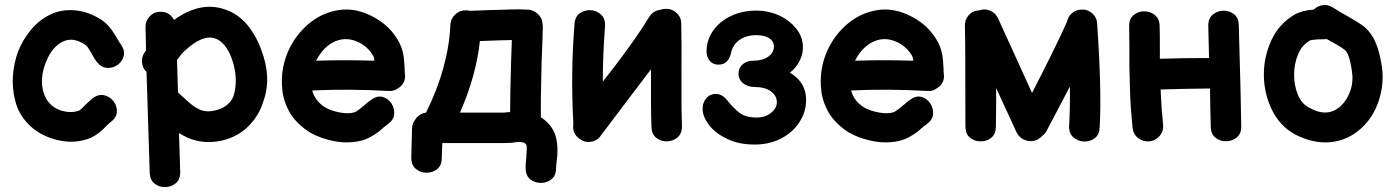

<svg xmlns="http://www.w3.org/2000/svg" viewBox="-20 -575 5676 781"><path d="M335 -9Q367 -19 399 -49L417 -67Q426 -76 432 -80Q455 -98 455.5 -121.5Q456 -145 441.5 -163.5Q427 -182 404 -187.5Q381 -193 356 -175Q347 -167 333 -154L316 -137Q304 -125 298 -124Q267 -114 229 -125Q175 -143 157.5 -198Q140 -253 166 -320Q190 -383 234 -405Q277 -427 328 -392Q334 -388 344 -372L356 -351Q365 -335 373 -324Q391 -301 414.5 -299Q438 -297 457.5 -310.5Q477 -324 483 -346.5Q489 -369 472 -394Q467 -400 461 -411L447 -434Q424 -473 396 -492Q342 -528 285 -533Q228 -538 181 -514Q137 -492 104.5 -452Q72 -412 53 -364Q36 -317 32.5 -266Q29 -215 42 -165Q54 -114 93 -72.5Q132 -31 193 -11Q267 13 335 -9Z M589 127Q590 158 609.5 172.5Q629 187 653.5 186Q678 185 696 169.5Q714 154 713 123Q711 51 708 -34Q727 -22 743 -15Q809 14 886 -4Q950 -20 992.5 -63.5Q1035 -107 1052 -165Q1086 -261 1042 -374Q1022 -430 985 -475Q948 -519 894 -537Q795 -571 688 -494Q669 -528 632 -527Q606 -527 588.5 -508Q571 -489 572 -463L574 -370L571 -366Q556 -347 557.5 -323Q559 -299 576 -282Q585 4 589 127ZM856 -126Q820 -117 793 -129Q778 -136 766 -144.5Q754 -153 735 -171L704 -199L700 -331Q717 -355 730 -367Q804 -436 854 -419Q899 -404 924 -333Q951 -255 930 -184Q911 -139 856 -126Z M1344 0Q1401 10 1454 -4Q1485 -13 1520 -39L1542 -58Q1552 -66 1558 -70Q1582 -88 1583.5 -111.5Q1585 -135 1572 -154.5Q1559 -174 1537 -180.5Q1515 -187 1491 -170Q1479 -162 1466 -150L1445 -133Q1430 -121 1421 -118Q1398 -111 1362.5 -117.5Q1327 -124 1303 -138Q1262 -163 1250 -207Q1399 -214 1561 -205Q1582 -203 1599 -216Q1615 -225 1622.5 -241Q1630 -257 1627 -275Q1626 -283 1626 -297L1624 -326Q1621 -371 1604 -402Q1569 -469 1499 -506Q1430 -543 1365 -535Q1300 -527 1247.5 -487.5Q1195 -448 1162 -387Q1117 -301 1129 -204Q1135 -156 1163 -110Q1192 -67 1241 -36Q1287 -10 1344 0ZM1266 -328 1268 -332Q1298 -388 1345 -407.5Q1392 -427 1443 -401Q1480 -381 1499 -346Q1502 -341 1503 -328Q1382 -332 1266 -328Z M2118 108Q2118 139 2136.5 154Q2155 169 2180 169Q2205 169 2223.5 154Q2242 139 2242 108Q2242 100 2244 85L2247 56Q2250 9 2239 -25Q2224 -70 2180 -98Q2179 -156 2183 -321Q2184 -332 2185 -370Q2186 -408 2187 -423Q2187 -447 2188 -459V-470Q2188 -474 2187 -477Q2187 -480 2186 -484Q2186 -489 2184 -494L2182 -499Q2180 -504 2173.5 -512Q2167 -520 2158 -526Q2148 -532 2136 -535Q2132 -535 2128 -536H2116Q2106 -537 2089 -537Q2061 -537 2013 -535Q1995 -535 1969 -534Q1943 -533 1920.5 -532Q1898 -531 1890 -531Q1883 -533 1877 -533Q1851 -534 1832 -516.5Q1813 -499 1812 -474Q1804 -300 1713 -117Q1683 -112 1668 -87Q1656 -71 1656 -51L1653 64Q1652 95 1670.5 111Q1689 127 1714 127.5Q1739 128 1758 113Q1777 98 1777 68L1779 7H2028Q2041 7 2059 6Q2063 5 2071 4.5Q2079 4 2082 3Q2100 2 2107 4Q2119 8 2121 15Q2124 24 2122 46Q2122 52 2121 62L2120 73Q2118 94 2118 108ZM1851 -117Q1917 -267 1932 -408Q1980 -410 2016 -411Q2042 -411 2062 -412L2059 -325Q2055 -186 2055 -119H2047Q2035 -117 2028 -117H1851Z M2339 -9Q2360 6 2385.5 1.5Q2411 -3 2425 -25Q2436 -40 2577 -226L2628 -293Q2627 -133 2630 -58Q2631 -28 2650.5 -13.5Q2670 1 2694.5 0Q2719 -1 2737 -17Q2755 -33 2754 -64Q2751 -141 2752 -272Q2753 -415 2751 -479Q2751 -505 2732 -522.5Q2713 -540 2687 -539Q2676 -539 2665 -535Q2636 -531 2620 -505Q2572 -425 2478 -302L2432 -243Q2432 -350 2441 -467Q2443 -498 2425.5 -515Q2408 -532 2383.5 -533.5Q2359 -535 2339 -521.5Q2319 -508 2317 -477Q2301 -283 2312 -75V-69Q2307 -31 2339 -9Z M3049 13Q3111 13 3159 -12.5Q3207 -38 3233 -80Q3259 -121 3259 -168Q3259 -253 3168 -292V-263Q3205 -283 3225.5 -315Q3246 -347 3246 -383Q3246 -425 3218.5 -459Q3191 -493 3148 -513Q3104 -532 3058 -532Q2999 -532 2952.5 -509.5Q2906 -487 2880 -449Q2854 -411 2854 -366Q2854 -343 2867 -327.5Q2880 -312 2903 -312Q2943 -312 2954 -361Q2961 -393 2988 -412.5Q3015 -432 3056 -432Q3090 -432 3109 -419.5Q3128 -407 3128 -386Q3128 -361 3105 -344.5Q3082 -328 3043 -328Q3018 -328 3001 -313.5Q2984 -299 2984 -275Q2984 -252 3002.5 -236.5Q3021 -221 3052 -221Q3091 -221 3115.5 -203.5Q3140 -186 3140 -159Q3140 -135 3116.5 -116Q3093 -97 3058 -97Q3012 -97 2987 -117Q2962 -137 2938 -167Q2917 -193 2892 -193Q2868 -193 2853 -175.5Q2838 -158 2838 -132Q2838 -102 2863 -68Q2888 -34 2936 -11Q2984 13 3049 13Z M3536 0Q3593 10 3646 -4Q3677 -13 3712 -39L3734 -58Q3744 -66 3750 -70Q3774 -88 3775.5 -111.5Q3777 -135 3764 -154.5Q3751 -174 3729 -180.5Q3707 -187 3683 -170Q3671 -162 3658 -150L3637 -133Q3622 -121 3613 -118Q3590 -111 3554.5 -117.5Q3519 -124 3495 -138Q3454 -163 3442 -207Q3591 -214 3753 -205Q3774 -203 3791 -216Q3807 -225 3814.5 -241Q3822 -257 3819 -275Q3818 -283 3818 -297L3816 -326Q3813 -371 3796 -402Q3761 -469 3691 -506Q3622 -543 3557 -535Q3492 -527 3439.5 -487.5Q3387 -448 3354 -387Q3309 -301 3321 -204Q3327 -156 3355 -110Q3384 -67 3433 -36Q3479 -10 3536 0ZM3458 -328 3460 -332Q3490 -388 3537 -407.5Q3584 -427 3635 -401Q3672 -381 3691 -346Q3694 -341 3695 -328Q3574 -332 3458 -328Z M4198 -6Q4210 -12 4218 -21Q4231 -30 4238 -44L4332 -223Q4333 -136 4329 -65Q4327 -34 4345 -17.5Q4363 -1 4387.5 0.5Q4412 2 4432 -12Q4452 -26 4453 -57Q4462 -198 4443 -478Q4442 -504 4422.5 -521Q4403 -538 4377 -536Q4356 -535 4340 -521Q4324 -507 4320 -486Q4273 -381 4178 -197L4040 -500Q4030 -522 4008 -531.5Q3986 -541 3964 -533Q3938 -532 3921 -514Q3904 -495 3905 -469Q3907 -400 3907 -61Q3907 -30 3925.5 -15Q3944 0 3969 0Q3994 0 4012.5 -15Q4031 -30 4031 -61Q4031 -93 4032 -151Q4032 -208 4032 -217L4115 -37Q4126 -14 4150 -5Q4174 4 4198 -6Z M4698 -23Q4714 -43 4711 -69Q4704 -135 4701 -211Q4792 -214 4902 -215Q4903 -131 4905 -61Q4905 -30 4924 -15Q4943 0 4968 -0.5Q4993 -1 5011.5 -16.5Q5030 -32 5029 -63Q5028 -163 5019 -472Q5019 -502 5000 -517Q4981 -532 4956 -531.5Q4931 -531 4912.5 -515Q4894 -499 4895 -468L4898 -339Q4790 -339 4698 -336V-396Q4698 -443 4697 -468Q4697 -498 4678 -513.5Q4659 -529 4634 -529Q4609 -529 4590.5 -513Q4572 -497 4573 -466Q4573 -450 4574 -391Q4574 -332 4574 -305L4576 -227Q4577 -176 4580 -135.5Q4583 -95 4587 -55Q4590 -28 4610 -13Q4630 2 4655 0Q4680 -2 4698 -23Z M5248 -28Q5325 11 5395 3Q5465 -5 5518 -54Q5567 -99 5589 -167Q5611 -235 5601 -305Q5592 -364 5576 -401Q5561 -438 5531 -465Q5512 -480 5472 -503Q5425 -529 5401 -545Q5382 -557 5360.5 -554Q5339 -551 5324 -536Q5277 -533 5247 -516Q5184 -480 5152.5 -413Q5121 -346 5121 -272Q5121 -197 5153 -130Q5185 -63 5248 -28ZM5307 -136Q5275 -152 5259.5 -189.5Q5244 -227 5244 -271Q5244 -315 5260 -353.5Q5276 -392 5308 -410Q5314 -413 5332 -414Q5337 -415 5347 -415H5358Q5369 -415 5377 -416L5413 -396Q5441 -380 5450 -372Q5469 -357 5479 -288Q5486 -245 5473 -206.5Q5460 -168 5434 -144Q5381 -95 5307 -136Z"/></svg>

Font: Balsamiq Sans
Style: Bold
Weight: 700
Designer: Michael Angeles
Foundry: Balsamiq SRL
Version: Version 1.020; ttfautohint (v1.8.4.7-5d5b);gftools[0.9.26]